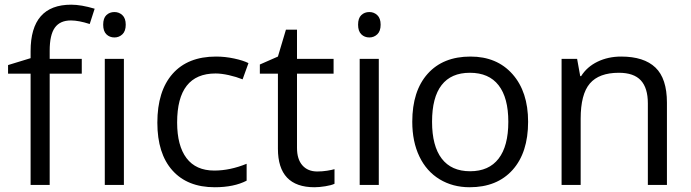

<svg xmlns="http://www.w3.org/2000/svg" viewBox="-20 -785 2932 815"><path d="M327.1 -472.2H190.9V0H109.9V-472.2H14.2V-508.8L109.9 -538.1V-567.9Q109.9 -765.1 282.2 -765.1Q324.7 -765.1 381.8 -748L360.8 -683.1Q314 -698.2 280.8 -698.2Q234.9 -698.2 212.9 -667.7Q190.9 -637.2 190.9 -569.8V-535.2H327.1ZM505.9 0H424.8V-535.2H505.9ZM418 -680.2Q418 -708 431.6 -720.9Q445.3 -733.9 465.8 -733.9Q485.4 -733.9 499.5 -720.7Q513.7 -707.5 513.7 -680.2Q513.7 -652.8 499.5 -639.4Q485.4 -626 465.8 -626Q445.3 -626 431.6 -639.4Q418 -652.8 418 -680.2Z M891.6 9.8Q775.4 9.8 711.7 -61.8Q647.9 -133.3 647.9 -264.2Q647.9 -398.4 712.6 -471.7Q777.3 -544.9 897 -544.9Q935.5 -544.9 974.1 -536.6Q1012.7 -528.3 1034.7 -517.1L1009.8 -448.2Q982.9 -459 951.2 -466.1Q919.4 -473.1 895 -473.1Q731.9 -473.1 731.9 -265.1Q731.9 -166.5 771.7 -113.8Q811.5 -61 889.6 -61Q956.5 -61 1026.9 -89.8V-18.1Q973.1 9.8 891.6 9.8Z M1326.7 -57.1Q1348.1 -57.1 1368.2 -60.3Q1388.2 -63.5 1399.9 -66.9V-4.9Q1386.7 1.5 1361.1 5.6Q1335.4 9.8 1314.9 9.8Q1159.7 9.8 1159.7 -153.8V-472.2H1083V-511.2L1159.7 -544.9L1193.8 -659.2H1240.7V-535.2H1396V-472.2H1240.7V-157.2Q1240.7 -108.9 1263.7 -83Q1286.6 -57.1 1326.7 -57.1Z M1587.9 0H1506.8V-535.2H1587.9ZM1500 -680.2Q1500 -708 1513.7 -720.9Q1527.3 -733.9 1547.9 -733.9Q1567.4 -733.9 1581.5 -720.7Q1595.7 -707.5 1595.7 -680.2Q1595.7 -652.8 1581.5 -639.4Q1567.4 -626 1547.9 -626Q1527.3 -626 1513.7 -639.4Q1500 -652.8 1500 -680.2Z M2221.7 -268.1Q2221.7 -137.2 2155.8 -63.7Q2089.8 9.8 1973.6 9.8Q1901.9 9.8 1846.2 -23.9Q1790.5 -57.6 1760.3 -120.6Q1730 -183.6 1730 -268.1Q1730 -398.9 1795.4 -471.9Q1860.8 -544.9 1977.1 -544.9Q2089.4 -544.9 2155.5 -470.2Q2221.7 -395.5 2221.7 -268.1ZM1814 -268.1Q1814 -165.5 1855 -111.8Q1896 -58.1 1975.6 -58.1Q2055.2 -58.1 2096.4 -111.6Q2137.7 -165 2137.7 -268.1Q2137.7 -370.1 2096.4 -423.1Q2055.2 -476.1 1974.6 -476.1Q1895 -476.1 1854.5 -423.8Q1814 -371.6 1814 -268.1Z M2730 0V-346.2Q2730 -411.6 2700.2 -443.8Q2670.4 -476.1 2606.9 -476.1Q2522.9 -476.1 2483.9 -430.7Q2444.8 -385.3 2444.8 -280.8V0H2363.8V-535.2H2429.7L2442.9 -461.9H2446.8Q2471.7 -501.5 2516.6 -523.2Q2561.5 -544.9 2616.7 -544.9Q2713.4 -544.9 2762.2 -498.3Q2811 -451.7 2811 -349.1V0Z"/></svg>

Font: f0_25643 
Style: Regular
Weight: 400
Foundry: Ascender Corporation
Version: Version 1.10